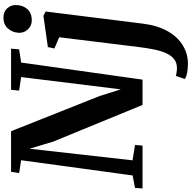

<svg xmlns="http://www.w3.org/2000/svg" viewBox="-22 -808 1082 1085"><g transform="rotate(-90 518.5 -265.0)"><path d="M-3.5 0 -0.5 -42.5 70 -56 156 -686 83.5 -697.5 90.5 -743H320L519 -242L556.5 -123L626 -686L549.5 -697.5L554 -743H786.5L782.5 -697.5L708 -686L611.5 0H468.5L261 -505.5L221 -638.5L155.5 -56.5L242.5 -42.5L238.5 0ZM927.5 4.5Q917 86 885 142.2Q853 198.5 805.2 227.5Q757.5 256.5 700 256.5Q673 256.5 649.2 251.8Q625.5 247 615 238.5L633 188Q640 190.5 653 192.5Q666 194.5 676.5 194.5Q707 194.5 727.8 178Q748.5 161.5 761.5 131.8Q774.5 102 782.5 62.2Q790.5 22.5 796 -24L851 -471L787.5 -498L795.5 -535L972 -560L996.5 -547.5ZM946 -626Q916 -626 895.5 -647.8Q875 -669.5 876 -699Q878 -735.5 900.5 -760.8Q923 -786 961.5 -786Q995.5 -786 1014.5 -764.8Q1033.5 -743.5 1033 -716Q1033 -678 1011 -652Q989 -626 946 -626Z"/></g></svg>

Font: Merriweather 36pt
Style: Bold Italic
Weight: 700
Italic angle: -7.8°
Version: Version 2.101